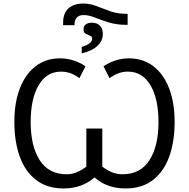

<svg xmlns="http://www.w3.org/2000/svg" viewBox="-20 -1053 1066 1083"><path d="M336 -926Q336 -979 366.5 -1006Q397 -1033 450 -1033Q488 -1033 524.5 -1018.5Q561 -1004 602 -989.5Q643 -975 694 -975H700V-913H692Q636 -913 592 -927Q548 -941 514 -954.5Q480 -968 452 -968Q400 -968 400 -911H336ZM441 -788Q500 -807 500 -834Q500 -847 488 -851.5Q476 -856 463.5 -862.5Q451 -869 451 -887Q451 -906 464 -915.5Q477 -925 499 -925Q527 -925 543.5 -908Q560 -891 560 -862Q560 -823 530 -794.5Q500 -766 441 -752ZM339 10Q246 10 184 -37.5Q122 -85 91.5 -169.5Q61 -254 61 -365Q61 -474 92 -554.5Q123 -635 181 -679.5Q239 -724 319 -724Q357 -724 394.5 -712Q432 -700 462 -679L428 -612Q406 -629 380 -639Q354 -649 325 -649Q243 -649 198 -572.5Q153 -496 153 -364Q153 -229 204 -149.5Q255 -70 356 -70Q387 -70 414.5 -82Q442 -94 467 -113V-328H557V-113Q583 -93 611 -81.5Q639 -70 671 -70Q772 -70 823 -149.5Q874 -229 874 -364Q874 -496 828.5 -572.5Q783 -649 701 -649Q672 -649 646.5 -639Q621 -629 598 -612L564 -679Q594 -700 631.5 -712Q669 -724 707 -724Q787 -724 845 -679.5Q903 -635 934 -554.5Q965 -474 965 -365Q965 -254 934.5 -169.5Q904 -85 842.5 -37.5Q781 10 688 10Q584 10 513 -52Q442 10 339 10Z"/></svg>

Font: Noto Sans Historical
Style: Regular
Weight: 400
Designer: Monotype Design Team
Foundry: Monotype Imaging Inc.
Version: Version 2.013; ttfautohint (v1.8.4.7-5d5b)